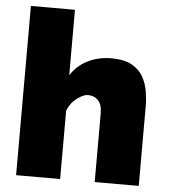

<svg xmlns="http://www.w3.org/2000/svg" viewBox="-52 -777 726 825"><g transform="rotate(5 310.5 -365.0)"><path d="M577 0H387V-296Q387 -335 369.5 -352.5Q352 -370 326 -370Q307 -370 279.5 -350Q252 -330 238 -295V0H48V-730H238V-448Q266 -491 311.5 -513.5Q357 -536 412 -536Q468 -536 501 -517.5Q534 -499 550 -470Q566 -441 571.5 -408Q577 -375 577 -346Z"/></g></svg>

Font: Raleway Black
Style: Regular
Weight: 900
Designer: Matt McInerney, Pablo Impallari, Rodrigo Fuenzalida
Foundry: Matt McInerney, Pablo Impallari, Rodrigo Fuenzalida
Version: Version 4.026